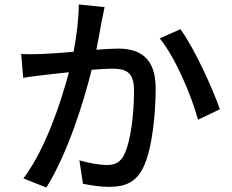

<svg xmlns="http://www.w3.org/2000/svg" viewBox="-20 -812 1040 861"><path d="M333 -792C333 -727 324 -653 310 -580C255 -575 202 -571 170 -570C136 -569 108 -568 75 -570L84 -463C112 -468 156 -473 182 -476C204 -479 244 -483 289 -488C254 -355 184 -143 85 -12L188 29C285 -128 355 -354 391 -499C428 -502 461 -504 481 -504C543 -504 581 -491 581 -406C581 -303 567 -180 537 -119C519 -81 492 -72 457 -72C430 -72 376 -81 336 -93L352 12C385 19 432 26 469 26C539 26 589 7 622 -60C663 -144 678 -300 678 -417C678 -554 605 -594 510 -594C487 -594 452 -592 412 -589C421 -634 430 -682 435 -712C439 -733 445 -758 449 -780ZM696 -640C766 -556 840 -380 868 -275L966 -322C934 -415 850 -599 789 -681Z"/></svg>

Font: Noto Sans T Chinese Medium
Style: Regular
Weight: 500
Designer: Ryoko NISHIZUKA (kana & ideographs); Paul D. Hunt (Latin, Greek & Cyrillic); Wenlong ZHANG (bopomofo); Sandoll Communica
Foundry: Adobe Systems Incorporated
Version: Version 1.000;PS 1;hotconv 1.0.78;makeotf.lib2.5.61930